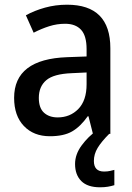

<svg xmlns="http://www.w3.org/2000/svg" viewBox="-20 -569 562 816"><path d="M265 -549Q449 -549 449 -364V0H375L356 -75H353Q322 -31 286.5 -10.5Q251 10 192 10Q123 10 81.5 -33.5Q40 -77 40 -153Q40 -318 266 -326L348 -329V-360Q348 -417 324.5 -442.5Q301 -468 257 -468Q222 -468 189 -457.5Q156 -447 123 -430L90 -504Q126 -524 171 -536.5Q216 -549 265 -549ZM285 -258Q208 -255 176.5 -228Q145 -201 145 -153Q145 -110 167 -90Q189 -70 225 -70Q278 -70 313 -106Q348 -142 348 -211V-261ZM379 115Q379 160 422 160Q437 160 447.5 157.5Q458 155 466 153V218Q453 222 438.5 224.5Q424 227 405 227Q352 227 325.5 200.5Q299 174 299 128Q299 87 327 49Q355 11 391 -14L444 0Q411 33 395 59.5Q379 86 379 115Z"/></svg>

Font: Noto Sans Malayalam SemiCondensed Medium
Style: Regular
Weight: 500
Width: 4
Designer: Jelle Bosma - Monotype Design Team
Foundry: Monotype Imaging Inc.
Version: Version 2.104; ttfautohint (v1.8.4.7-5d5b)